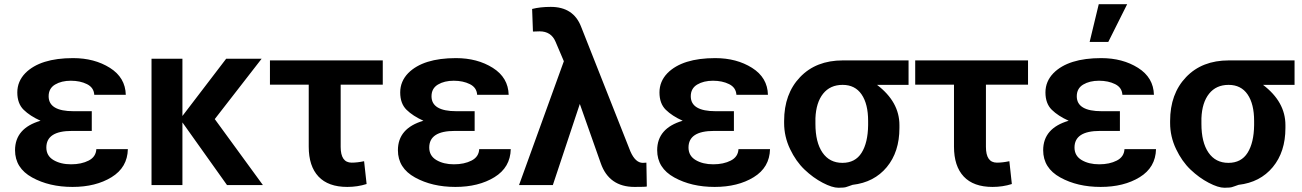

<svg xmlns="http://www.w3.org/2000/svg" viewBox="-20 -841 6128 904"><path d="M50.8 -133.8Q50.8 -237.3 170.9 -272.5Q121.1 -294.9 91.3 -324.2Q61.5 -353.5 61.5 -405.8Q61.5 -458 99.6 -497.1Q169.9 -567.4 324.2 -567.4Q424.8 -567.4 497.6 -521.5Q570.3 -475.6 572.3 -394.5H423.8Q421.9 -428.7 389.6 -444.8Q357.4 -460.9 313.5 -460.9Q269.5 -460.9 239.3 -442.9Q209 -424.8 209 -387.7Q209 -317.4 326.2 -317.4H412.1V-224.6H318.4Q198.2 -224.6 198.2 -146.5Q198.2 -107.4 231.9 -87.4Q265.6 -67.4 314.5 -67.4Q363.3 -67.4 397.5 -85Q431.6 -102.5 433.6 -138.7H582Q580.1 -52.7 505.4 -6.8Q430.7 39.1 321.3 39.1Q211.9 39.1 131.3 -5.4Q50.8 -49.8 50.8 -133.8Z M693.4 30.3V-564.5H838.9V-294.9L1044.9 -564.5H1211.9L991.2 -280.3L1217.8 30.3H1048.8L838.9 -264.6V30.3Z M1251 -442.4V-556.6H1782.2V-442.4H1584V-149.4Q1584 -75.2 1635.7 -75.2Q1662.1 -75.2 1694.3 -82L1706.1 25.4Q1663.1 39.1 1615.2 39.1Q1525.4 39.1 1479.5 -9.8Q1433.6 -58.6 1433.6 -150.4V-442.4Z M1853.5 -133.8Q1853.5 -237.3 1973.6 -272.5Q1923.8 -294.9 1894 -324.2Q1864.3 -353.5 1864.3 -405.8Q1864.3 -458 1902.3 -497.1Q1972.7 -567.4 2127 -567.4Q2227.5 -567.4 2300.3 -521.5Q2373 -475.6 2375 -394.5H2226.6Q2224.6 -428.7 2192.4 -444.8Q2160.2 -460.9 2116.2 -460.9Q2072.3 -460.9 2042 -442.9Q2011.7 -424.8 2011.7 -387.7Q2011.7 -317.4 2128.9 -317.4H2214.8V-224.6H2121.1Q2001 -224.6 2001 -146.5Q2001 -107.4 2034.7 -87.4Q2068.4 -67.4 2117.2 -67.4Q2166 -67.4 2200.2 -85Q2234.4 -102.5 2236.3 -138.7H2384.8Q2382.8 -52.7 2308.1 -6.8Q2233.4 39.1 2124 39.1Q2014.6 39.1 1934.1 -5.4Q1853.5 -49.8 1853.5 -133.8Z M2423.8 30.3 2634.8 -552.7 2595.7 -644.5Q2575.2 -693.4 2520.5 -693.4L2489.3 -692.4L2485.4 -798.8Q2523.4 -808.6 2573.2 -808.6Q2679.7 -808.6 2715.8 -715.8L2948.2 -127.9Q2971.7 -74.2 3006.8 -74.2L3023.4 -75.2L3025.4 37.1Q3021.5 39.1 2967.8 39.1Q2847.7 39.1 2808.6 -72.3L2710 -351.6L2583 30.3Z M3074.2 -133.8Q3074.2 -237.3 3194.3 -272.5Q3144.5 -294.9 3114.7 -324.2Q3085 -353.5 3085 -405.8Q3085 -458 3123 -497.1Q3193.4 -567.4 3347.7 -567.4Q3448.2 -567.4 3521 -521.5Q3593.8 -475.6 3595.7 -394.5H3447.3Q3445.3 -428.7 3413.1 -444.8Q3380.9 -460.9 3336.9 -460.9Q3293 -460.9 3262.7 -442.9Q3232.4 -424.8 3232.4 -387.7Q3232.4 -317.4 3349.6 -317.4H3435.5V-224.6H3341.8Q3221.7 -224.6 3221.7 -146.5Q3221.7 -107.4 3255.4 -87.4Q3289.1 -67.4 3337.9 -67.4Q3386.7 -67.4 3420.9 -85Q3455.1 -102.5 3457 -138.7H3605.5Q3603.5 -52.7 3528.8 -6.8Q3454.1 39.1 3344.7 39.1Q3235.4 39.1 3154.8 -5.4Q3074.2 -49.8 3074.2 -133.8Z M3671.9 -261.7V-271.5Q3671.9 -399.4 3747.1 -478Q3822.3 -556.6 3948.2 -556.6H4257.8V-441.4H4109.4Q4214.8 -361.3 4214.8 -252V-238.3Q4214.8 -126 4155.3 -54.2Q4095.7 17.6 3994.1 29.3Q3985.4 32.2 3977.5 35.2L3965.8 39.1Q3957 43 3927.7 43Q3898.4 43 3853.5 19.5Q3808.6 -3.9 3768.1 -42.5Q3727.5 -81.1 3699.7 -139.6Q3671.9 -198.2 3671.9 -261.7ZM3819.3 -257.8Q3819.3 -170.9 3852.5 -122.6Q3885.7 -74.2 3946.3 -74.2Q4006.8 -74.2 4036.6 -121.6Q4066.4 -168.9 4067.4 -252V-271.5Q4067.4 -351.6 4036.6 -396.5Q4005.9 -441.4 3947.3 -441.4Q3888.7 -441.4 3855.5 -399.9Q3822.3 -358.4 3819.3 -284.2Z M4289.1 -442.4V-556.6H4820.3V-442.4H4622.1V-149.4Q4622.1 -75.2 4673.8 -75.2Q4700.2 -75.2 4732.4 -82L4744.1 25.4Q4701.2 39.1 4653.3 39.1Q4563.5 39.1 4517.6 -9.8Q4471.7 -58.6 4471.7 -150.4V-442.4Z M4891.6 -133.8Q4891.6 -237.3 5011.7 -272.5Q4961.9 -294.9 4932.1 -324.2Q4902.3 -353.5 4902.3 -405.8Q4902.3 -458 4940.4 -497.1Q5010.7 -567.4 5165 -567.4Q5265.6 -567.4 5338.4 -521.5Q5411.1 -475.6 5413.1 -394.5H5264.6Q5262.7 -428.7 5230.5 -444.8Q5198.2 -460.9 5154.3 -460.9Q5110.4 -460.9 5080.1 -442.9Q5049.8 -424.8 5049.8 -387.7Q5049.8 -317.4 5167 -317.4H5252.9V-224.6H5159.2Q5039.1 -224.6 5039.1 -146.5Q5039.1 -107.4 5072.8 -87.4Q5106.4 -67.4 5155.3 -67.4Q5204.1 -67.4 5238.3 -85Q5272.5 -102.5 5274.4 -138.7H5422.9Q5420.9 -52.7 5346.2 -6.8Q5271.5 39.1 5162.1 39.1Q5052.7 39.1 4972.2 -5.4Q4891.6 -49.8 4891.6 -133.8ZM5110.4 -643.6 5153.3 -821.3H5287.1L5198.2 -643.6Z M5489.3 -261.7V-271.5Q5489.3 -399.4 5564.5 -478Q5639.6 -556.6 5765.6 -556.6H6075.2V-441.4H5926.8Q6032.2 -361.3 6032.2 -252V-238.3Q6032.2 -126 5972.7 -54.2Q5913.1 17.6 5811.5 29.3Q5802.7 32.2 5794.9 35.2L5783.2 39.1Q5774.4 43 5745.1 43Q5715.8 43 5670.9 19.5Q5626 -3.9 5585.4 -42.5Q5544.9 -81.1 5517.1 -139.6Q5489.3 -198.2 5489.3 -261.7ZM5636.7 -257.8Q5636.7 -170.9 5669.9 -122.6Q5703.1 -74.2 5763.7 -74.2Q5824.2 -74.2 5854 -121.6Q5883.8 -168.9 5884.8 -252V-271.5Q5884.8 -351.6 5854 -396.5Q5823.2 -441.4 5764.6 -441.4Q5706.1 -441.4 5672.9 -399.9Q5639.6 -358.4 5636.7 -284.2Z"/></svg>

Font: GenEi M Gothic v2 Bold
Style: Regular
Weight: 700
Version: Version 2.0